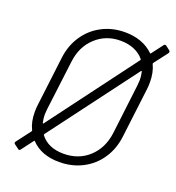

<svg xmlns="http://www.w3.org/2000/svg" viewBox="-133 -824 874 951"><g transform="rotate(20 303.5 -348.5)"><path d="M605 -684 550 -612Q549 -609 550 -606Q568 -569 568 -517Q568 -493 566 -481L534 -219Q526 -152 491.5 -100.5Q457 -49 402 -20.5Q347 8 280 8Q185 8 132 -48Q129 -51 127 -47L81 14Q74 23 68 17L45 0Q38 -5 43 -13L100 -88Q102 -92 101 -94Q82 -131 82 -184Q82 -207 84 -219L116 -481Q124 -548 158.5 -599.5Q193 -651 247.5 -679.5Q302 -708 368 -708Q462 -708 519 -653Q520 -650 524 -654L568 -712Q570 -716 574 -717Q578 -718 582 -715L604 -698Q610 -692 605 -684ZM133 -189Q133 -169 138 -147Q139 -142 143 -146L485 -603Q488 -606 486 -609Q466 -634 434 -647.5Q402 -661 362 -661Q285 -661 231.5 -611.5Q178 -562 168 -482L135 -217Q133 -197 133 -189ZM517 -510Q517 -531 512 -553Q512 -557 507 -554L164 -97Q163 -94 164 -91Q205 -38 286 -38Q365 -38 418.5 -87Q472 -136 483 -217L515 -482Q517 -502 517 -510Z"/></g></svg>

Font: Barlow Light
Style: Italic
Weight: 300
Italic angle: -7°
Designer: Jeremy Tribby
Foundry: Tribby Type
Version: Version 1.408